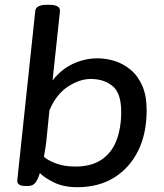

<svg xmlns="http://www.w3.org/2000/svg" viewBox="-20 -773 683 800"><path d="M302 7Q245 7 204.5 -13Q164 -33 146 -52Q139 -28 128.5 -13Q118 2 96 2H87Q50 2 52 -22L127 -728Q130 -753 175 -753H186Q230 -753 230 -728L199 -438Q236 -485 285 -507.5Q334 -530 387 -530Q422 -530 457.5 -519Q493 -508 523.5 -483Q554 -458 572.5 -416.5Q591 -375 591 -313Q591 -216 555.5 -144.5Q520 -73 455.5 -33Q391 7 302 7ZM294 -79Q361 -79 403.5 -108Q446 -137 465.5 -188.5Q485 -240 485 -307Q485 -385 449 -414.5Q413 -444 358 -444Q312 -444 263.5 -412.5Q215 -381 186 -314L172 -175Q170 -161 167.5 -146.5Q165 -132 163 -120Q177 -106 212 -92.5Q247 -79 294 -79Z"/></svg>

Font: Asap Semi Expanded Semi Expanded Medium
Style: Italic
Weight: 500
Width: 6
Italic angle: -6°
Designer: Pablo Cosgaya
Foundry: Omnibus-Type
Version: Version 3.001; ttfautohint (v1.8.4.7-5d5b)